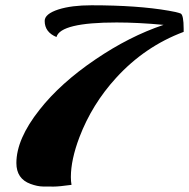

<svg xmlns="http://www.w3.org/2000/svg" viewBox="-20 -688 698 709"><path d="M188.5 -551.3Q145 -569.3 145 -610.8Q145 -636.7 196.3 -653.3Q244.6 -668.5 317.9 -668.5Q488.3 -668.5 603.5 -648.4Q630.9 -644 647 -638.2Q658.2 -632.8 658.2 -581.5Q658.2 -576.2 658.2 -570.3Q514.6 -516.6 408.7 -400.4Q319.8 -303.2 273.4 -181.6Q241.7 -98.1 241.7 -34.2Q241.7 -18.6 244.1 -5.4Q197.8 1 178.2 1Q158.7 1 138.4 0.7Q118.2 0.5 92.8 -8.8Q40.5 -27.8 40.5 -85.9Q40.5 -174.8 126 -282.7Q203.1 -380.9 332 -468.3Q457.5 -553.7 584 -596.2Q488.8 -605 410.6 -605Q203.6 -605 188.5 -551.3Z"/></svg>

Font: Molle
Style: Regular
Weight: 400
Italic angle: -22°
Designer: Elena Albertoni
Foundry: Elena Albertoni
Version: Version 1.001; ttfautohint (v0.92) -l 12 -r 12 -G 200 -x 10 